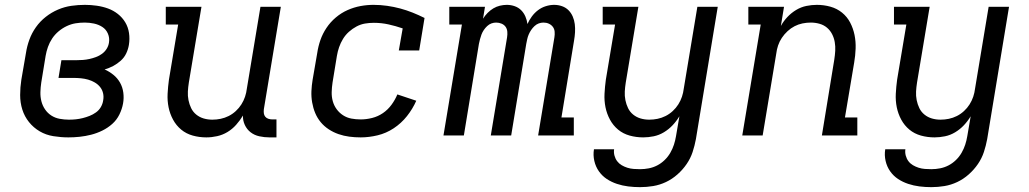

<svg xmlns="http://www.w3.org/2000/svg" viewBox="-20 -558 4240 791"><path d="M262 8Q231 8 200 3Q169 -2 143.5 -17Q118 -32 99.5 -55Q81 -78 72 -106.5Q63 -135 63 -166.5Q63 -198 68 -230L87 -340Q91 -367 101 -394.5Q111 -422 128 -446Q145 -470 168.5 -488.5Q192 -507 219 -518.5Q246 -530 274 -534Q302 -538 330 -538Q354 -538 378.5 -534.5Q403 -531 425 -523Q447 -515 465.5 -500.5Q484 -486 496 -466Q508 -446 511.5 -422Q515 -398 511 -373Q508 -355 500 -338Q492 -321 477.5 -308Q463 -295 446 -286Q429 -277 411 -272Q411 -272 411 -272Q411 -272 411 -272Q431 -263 447.5 -249.5Q464 -236 474.5 -217.5Q485 -199 488 -176.5Q491 -154 487 -132Q483 -109 472 -86.5Q461 -64 442.5 -47.5Q424 -31 401.5 -20Q379 -9 355.5 -3Q332 3 308.5 5.5Q285 8 262 8ZM264 -65Q279 -65 293 -66.5Q307 -68 321 -71.5Q335 -75 349 -80.5Q363 -86 375.5 -95Q388 -104 395.5 -117Q403 -130 405 -144Q408 -160 404.5 -174.5Q401 -189 392 -200Q383 -211 370 -218.5Q357 -226 343 -230Q329 -234 313.5 -235.5Q298 -237 283 -237H221L233 -310H295Q308 -310 321.5 -311Q335 -312 348.5 -315Q362 -318 375.5 -323Q389 -328 400.5 -336.5Q412 -345 419.5 -357Q427 -369 429 -383Q432 -402 424.5 -419.5Q417 -437 401.5 -447Q386 -457 367 -461Q348 -465 329 -465Q310 -465 291.5 -462Q273 -459 255 -450.5Q237 -442 221.5 -429Q206 -416 195 -399.5Q184 -383 177.5 -364.5Q171 -346 168 -328L150 -218Q147 -198 146.5 -178.5Q146 -159 150.5 -141Q155 -123 165.5 -107.5Q176 -92 191.5 -82Q207 -72 226 -68.5Q245 -65 264 -65Z M830 8Q801 8 774 0.5Q747 -7 726.5 -24Q706 -41 693 -65Q680 -89 674.5 -116Q669 -143 670.5 -172Q672 -201 676 -230L714 -457H663V-530H810L758 -218Q755 -199 754 -181Q753 -163 756.5 -145.5Q760 -128 767.5 -112.5Q775 -97 788.5 -86Q802 -75 819 -70Q836 -65 855 -65Q872 -65 889 -68.5Q906 -72 922 -80Q938 -88 951.5 -100.5Q965 -113 974.5 -128Q984 -143 989.5 -159.5Q995 -176 997 -193L1053 -530H1137L1067 -108Q1066 -99 1067 -91Q1068 -83 1073 -77Q1078 -71 1086 -68.5Q1094 -66 1102 -66H1119V8H1090Q1069 8 1048.5 3.5Q1028 -1 1012.5 -13Q997 -25 988.5 -43.5Q980 -62 981 -82Q969 -62 953 -44Q937 -26 917 -14Q897 -2 874.5 3Q852 8 830 8Z M1466 8Q1442 8 1419 5Q1396 2 1374.5 -5.5Q1353 -13 1334 -25.5Q1315 -38 1301 -55Q1287 -72 1278.5 -92.5Q1270 -113 1266 -136Q1262 -159 1263 -182.5Q1264 -206 1268 -230L1287 -340Q1291 -367 1300 -393Q1309 -419 1325 -443Q1341 -467 1363.5 -486Q1386 -505 1412 -516.5Q1438 -528 1465 -533Q1492 -538 1519 -538Q1547 -538 1575 -534Q1603 -530 1629 -523Q1655 -516 1680 -506Q1705 -496 1729 -484L1707 -350H1623L1639 -441Q1610 -451 1580.5 -457.5Q1551 -464 1520 -464Q1502 -464 1484 -461Q1466 -458 1449 -449Q1432 -440 1417.5 -427Q1403 -414 1393 -397.5Q1383 -381 1377 -363.5Q1371 -346 1368 -328L1350 -218Q1347 -198 1346.5 -178.5Q1346 -159 1351 -141Q1356 -123 1367 -108Q1378 -93 1393.5 -83Q1409 -73 1427.5 -69.5Q1446 -66 1466 -66Q1489 -66 1513 -72Q1537 -78 1557.5 -92Q1578 -106 1593 -126.5Q1608 -147 1617 -169L1695 -143Q1680 -109 1656.5 -79.5Q1633 -50 1602 -29.5Q1571 -9 1535.5 -0.5Q1500 8 1466 8Z M1807 0 1883 -457H1831V-530H1978L1970 -481Q1978 -494 1989 -505Q2000 -516 2012.5 -523.5Q2025 -531 2039.5 -534.5Q2054 -538 2068 -538Q2085 -538 2100.5 -532.5Q2116 -527 2127 -516Q2138 -505 2144.5 -490Q2151 -475 2153 -459Q2160 -475 2171 -490Q2182 -505 2196.5 -516Q2211 -527 2228.5 -532.5Q2246 -538 2263 -538Q2280 -538 2295.5 -532.5Q2311 -527 2322 -516Q2333 -505 2339.5 -490Q2346 -475 2348 -458.5Q2350 -442 2349 -425Q2348 -408 2345 -391L2293 -74H2344V0H2197L2264 -404Q2266 -416 2265 -427.5Q2264 -439 2257.5 -447.5Q2251 -456 2241 -460.5Q2231 -465 2219 -465Q2209 -465 2199.5 -461.5Q2190 -458 2182 -450.5Q2174 -443 2168 -434Q2162 -425 2158 -415.5Q2154 -406 2152 -396.5Q2150 -387 2148 -377L2086 0H2002L2069 -404Q2071 -416 2070 -427.5Q2069 -439 2063 -447.5Q2057 -456 2046.5 -460.5Q2036 -465 2024 -465Q2014 -465 2004.5 -461.5Q1995 -458 1987 -450.5Q1979 -443 1973 -434Q1967 -425 1963.5 -415.5Q1960 -406 1957.5 -396.5Q1955 -387 1953 -377L1891 0Z M2617 213Q2592 213 2568 210Q2544 207 2521.5 199.5Q2499 192 2480 179.5Q2461 167 2447.5 148Q2434 129 2428.5 105Q2423 81 2427 57H2510Q2508 70 2511.5 83Q2515 96 2522.5 106Q2530 116 2541 122.5Q2552 129 2564.5 133Q2577 137 2590.5 138Q2604 139 2617 139Q2635 139 2653 135.5Q2671 132 2687.5 123.5Q2704 115 2718 101.5Q2732 88 2741.5 71.5Q2751 55 2756.5 38Q2762 21 2765 3L2779 -79Q2767 -59 2751 -42Q2735 -25 2715 -13Q2695 -1 2673 3.5Q2651 8 2630 8Q2601 8 2574 0.5Q2547 -7 2526.5 -24Q2506 -41 2493 -65Q2480 -89 2474.5 -116Q2469 -143 2470.5 -172Q2472 -201 2476 -230L2514 -457H2463V-530H2610L2558 -218Q2555 -199 2554 -181Q2553 -163 2556.5 -145.5Q2560 -128 2567.5 -112.5Q2575 -97 2588.5 -86Q2602 -75 2619 -70Q2636 -65 2655 -65Q2672 -65 2689 -68.5Q2706 -72 2722 -80Q2738 -88 2751.5 -100.5Q2765 -113 2774.5 -128Q2784 -143 2789.5 -159.5Q2795 -176 2797 -193L2853 -530H2937L2847 15Q2842 42 2833.5 68Q2825 94 2809 117.5Q2793 141 2771 160.5Q2749 180 2723.5 192Q2698 204 2671 208.5Q2644 213 2617 213Z M3038 0 3114 -457H3063V-530H3210L3197 -451Q3208 -471 3224 -488Q3240 -505 3260 -517Q3280 -529 3302 -533.5Q3324 -538 3345 -538Q3374 -538 3401 -530.5Q3428 -523 3449 -506Q3470 -489 3482.5 -465Q3495 -441 3500.5 -414Q3506 -387 3505 -358Q3504 -329 3499 -300L3461 -74H3512V0H3366L3417 -312Q3420 -331 3421 -349Q3422 -367 3419 -384.5Q3416 -402 3408 -417.5Q3400 -433 3387 -444Q3374 -455 3356.5 -460Q3339 -465 3320 -465Q3303 -465 3286 -461.5Q3269 -458 3253.5 -450Q3238 -442 3224.5 -429.5Q3211 -417 3201 -402Q3191 -387 3185.5 -370.5Q3180 -354 3178 -337L3122 0Z M3817 213Q3792 213 3768 210Q3744 207 3721.5 199.5Q3699 192 3680 179.5Q3661 167 3647.5 148Q3634 129 3628.5 105Q3623 81 3627 57H3710Q3708 70 3711.5 83Q3715 96 3722.5 106Q3730 116 3741 122.5Q3752 129 3764.5 133Q3777 137 3790.5 138Q3804 139 3817 139Q3835 139 3853 135.5Q3871 132 3887.5 123.5Q3904 115 3918 101.5Q3932 88 3941.5 71.5Q3951 55 3956.5 38Q3962 21 3965 3L3979 -79Q3967 -59 3951 -42Q3935 -25 3915 -13Q3895 -1 3873 3.5Q3851 8 3830 8Q3801 8 3774 0.5Q3747 -7 3726.5 -24Q3706 -41 3693 -65Q3680 -89 3674.5 -116Q3669 -143 3670.5 -172Q3672 -201 3676 -230L3714 -457H3663V-530H3810L3758 -218Q3755 -199 3754 -181Q3753 -163 3756.5 -145.5Q3760 -128 3767.5 -112.5Q3775 -97 3788.5 -86Q3802 -75 3819 -70Q3836 -65 3855 -65Q3872 -65 3889 -68.5Q3906 -72 3922 -80Q3938 -88 3951.5 -100.5Q3965 -113 3974.5 -128Q3984 -143 3989.5 -159.5Q3995 -176 3997 -193L4053 -530H4137L4047 15Q4042 42 4033.5 68Q4025 94 4009 117.5Q3993 141 3971 160.5Q3949 180 3923.5 192Q3898 204 3871 208.5Q3844 213 3817 213Z"/></svg>

Font: Iosevka Slab Extended
Style: Italic
Weight: 400
Width: 7
Italic angle: -9°
Monospace: yes
Designer: Belleve Invis
Foundry: Belleve Invis
Version: Version 11.1.0; ttfautohint (v1.8.3)